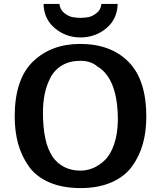

<svg xmlns="http://www.w3.org/2000/svg" viewBox="-20 -939 832 979"><path d="M202 -919H283Q286 -889 308.5 -872Q331 -855 350.5 -851.5Q370 -848 391 -848Q411 -848 430.5 -851.5Q450 -855 472.5 -872.5Q495 -890 497 -919H580Q578 -841 521.5 -794.5Q465 -748 390 -748Q317 -748 260.5 -794.5Q204 -841 202 -919ZM55 -345Q55 -535 148 -625Q241 -715 389 -715Q545 -715 635.5 -623.5Q726 -532 726 -344Q726 -268 708.5 -205.5Q691 -143 653.5 -91Q616 -39 549 -9.5Q482 20 391 20Q298 20 230.5 -9.5Q163 -39 126 -92Q89 -145 72 -207.5Q55 -270 55 -345ZM199 -365Q199 -214 247 -142H246Q298 -69 390 -69Q423 -69 454.5 -82Q486 -95 515 -123Q544 -151 562 -203.5Q580 -256 581 -327Q581 -535 479 -599V-598Q445 -629 390 -629Q336 -629 297 -606Q258 -583 237.5 -543.5Q217 -504 208 -460Q199 -416 199 -365Z"/></svg>

Font: Coval
Style: ExtraBold
Weight: 800
Foundry: Context Ltd
Version: Version 001.000